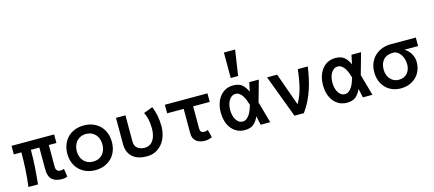

<svg xmlns="http://www.w3.org/2000/svg" viewBox="-58 -1393 4482 1981"><g transform="rotate(-15 2183.5 -403.0)"><path d="M374 -130.9Q374 -106.9 386 -92.5Q397.9 -78.1 422.9 -78.1Q437 -78.1 445.6 -80.1Q454.1 -82 460.9 -85.9L474.1 -1Q454.1 11.2 414.1 11.2Q345.2 11.2 309.1 -22.5Q272.9 -56.2 272.9 -130.9V-363.8H182.1Q182.1 -315.9 180.7 -271.5Q179.2 -227.1 176.5 -183.6Q173.8 -140.1 169.9 -95Q166 -49.8 161.1 0H59.1Q64.9 -48.8 69.1 -93Q73.2 -137.2 75.7 -180.7Q78.1 -224.1 79.6 -269Q81.1 -314 81.1 -363.8H0V-455.1H455.1V-363.8H374Z M1010.7 -227.1Q1010.7 -173.8 993.9 -130.4Q977.1 -86.9 945.6 -55.4Q914.1 -23.9 870.4 -6.3Q826.7 11.2 772.9 11.2Q719.7 11.2 675.8 -6.3Q631.8 -23.9 600.3 -55.4Q568.8 -86.9 551.8 -130.4Q534.7 -173.8 534.7 -227.1Q534.7 -278.8 551.8 -323Q568.8 -367.2 600.3 -399.2Q631.8 -431.2 675.8 -448.5Q719.7 -465.8 772.9 -465.8Q826.7 -465.8 870.4 -448.5Q914.1 -431.2 945.6 -399.2Q977.1 -367.2 993.9 -323Q1010.7 -278.8 1010.7 -227.1ZM909.7 -227.1Q909.7 -257.8 900.4 -285.4Q891.1 -313 873.5 -332.5Q856 -352.1 830.3 -363.5Q804.7 -375 772.9 -375Q740.7 -375 715.3 -363.5Q689.9 -352.1 672.4 -332.5Q654.8 -313 645.3 -285.4Q635.7 -257.8 635.7 -227.1Q635.7 -194.8 645.3 -168.5Q654.8 -142.1 672.4 -122.1Q689.9 -102.1 715.3 -91.1Q740.7 -80.1 772.9 -80.1Q804.7 -80.1 830.3 -91.1Q856 -102.1 873.5 -122.1Q891.1 -142.1 900.4 -168.5Q909.7 -194.8 909.7 -227.1Z M1319.8 11.2Q1273.9 11.2 1236.3 -0.5Q1198.7 -12.2 1171.9 -35.6Q1145 -59.1 1130.4 -93.5Q1115.7 -127.9 1115.7 -174.8V-455.1H1216.8V-174.8Q1216.8 -127 1247.3 -103.5Q1277.8 -80.1 1321.8 -80.1Q1356.9 -80.1 1380.9 -95.5Q1404.8 -110.8 1419.2 -136Q1433.6 -161.1 1439.7 -191.7Q1445.8 -222.2 1445.8 -251Q1445.8 -304.2 1437.3 -347.2Q1428.7 -390.1 1408.7 -428.2L1505.9 -464.8Q1525.9 -418 1536.4 -364Q1546.9 -310.1 1546.9 -250Q1546.9 -204.1 1533.9 -157.5Q1521 -110.8 1493.4 -73.5Q1465.8 -36.1 1422.9 -12.5Q1379.9 11.2 1319.8 11.2Z M1637.7 -455.1H2092.8V-363.8H1915.5V-132.8Q1915.5 -100.1 1928.2 -90.1Q1940.9 -80.1 1960.9 -80.1Q1971.7 -80.1 1982.2 -83Q1992.7 -85.9 1998.5 -89.8L2019.5 -6.8Q1981.9 11.2 1941.9 11.2Q1884.8 11.2 1849.6 -17.8Q1814.5 -46.9 1814.5 -101.1V-363.8H1637.7Z M2274.4 -227.1Q2274.4 -201.2 2280 -175Q2285.6 -148.9 2297.6 -127.9Q2309.6 -106.9 2327.6 -93.5Q2345.7 -80.1 2371.6 -80.1Q2393.6 -80.1 2411.6 -93.5Q2429.7 -106.9 2443.6 -127.9Q2457.5 -148.9 2467.5 -175Q2477.5 -201.2 2485.4 -227.1Q2477.5 -252.9 2467.5 -279.5Q2457.5 -306.2 2443.6 -327.1Q2429.7 -348.1 2411.6 -361.6Q2393.6 -375 2371.6 -375Q2345.7 -375 2327.6 -361.6Q2309.6 -348.1 2297.6 -327.1Q2285.6 -306.2 2280 -279.5Q2274.4 -252.9 2274.4 -227.1ZM2173.8 -227.1Q2173.8 -272.9 2185.8 -315.9Q2197.8 -358.9 2222.2 -392.3Q2246.6 -425.8 2283.2 -445.8Q2319.8 -465.8 2368.7 -465.8Q2427.7 -465.8 2461.7 -438.5Q2495.6 -411.1 2518.6 -357.9L2539.6 -455.1H2641.6L2577.6 -227.1L2641.6 0H2539.6L2518.6 -96.2Q2495.6 -43 2461.7 -15.9Q2427.7 11.2 2368.7 11.2Q2319.8 11.2 2283.2 -8.8Q2246.6 -28.8 2222.2 -62Q2197.8 -95.2 2185.8 -138.2Q2173.8 -181.2 2173.8 -227.1ZM2485.4 -817.9 2444.8 -545.9H2365.7V-817.9Z M2900.4 0 2729.5 -455.1H2837.4L2961.4 -106Q3003.4 -176.8 3024.9 -263.4Q3046.4 -350.1 3058.6 -455.1H3164.6Q3156.2 -397 3143.8 -337.9Q3131.3 -278.8 3112.3 -220.9Q3093.3 -163.1 3065.9 -107.4Q3038.6 -51.8 3000.5 0Z M3366.2 -227.1Q3366.2 -201.2 3371.8 -175Q3377.4 -148.9 3389.4 -127.9Q3401.4 -106.9 3419.4 -93.5Q3437.5 -80.1 3463.4 -80.1Q3485.4 -80.1 3503.4 -93.5Q3521.5 -106.9 3535.4 -127.9Q3549.3 -148.9 3559.3 -175Q3569.3 -201.2 3577.1 -227.1Q3569.3 -252.9 3559.3 -279.5Q3549.3 -306.2 3535.4 -327.1Q3521.5 -348.1 3503.4 -361.6Q3485.4 -375 3463.4 -375Q3437.5 -375 3419.4 -361.6Q3401.4 -348.1 3389.4 -327.1Q3377.4 -306.2 3371.8 -279.5Q3366.2 -252.9 3366.2 -227.1ZM3265.6 -227.1Q3265.6 -272.9 3277.6 -315.9Q3289.6 -358.9 3314 -392.3Q3338.4 -425.8 3375 -445.8Q3411.6 -465.8 3460.4 -465.8Q3519.5 -465.8 3553.5 -438.5Q3587.4 -411.1 3610.4 -357.9L3631.3 -455.1H3733.4L3669.4 -227.1L3733.4 0H3631.3L3610.4 -96.2Q3587.4 -43 3553.5 -15.9Q3519.5 11.2 3460.4 11.2Q3411.6 11.2 3375 -8.8Q3338.4 -28.8 3314 -62Q3289.6 -95.2 3277.6 -138.2Q3265.6 -181.2 3265.6 -227.1Z M4171.4 -363.8Q4190.4 -354 4206.8 -337.9Q4223.1 -321.8 4235.6 -302Q4248 -282.2 4255.1 -259Q4262.2 -235.8 4262.2 -210.9Q4262.2 -161.1 4245.8 -120.1Q4229.5 -79.1 4199.5 -50Q4169.4 -21 4127.9 -4.4Q4086.4 12.2 4037.1 12.2Q3987.3 12.2 3945.8 -4.4Q3904.3 -21 3874.3 -52Q3844.2 -83 3827.9 -125.5Q3811.5 -168 3811.5 -221.2Q3811.5 -272.9 3829.3 -316.4Q3847.2 -359.9 3879.2 -390.4Q3911.1 -420.9 3955.3 -438Q3999.5 -455.1 4051.3 -455.1H4318.4V-363.8ZM4047.4 -363.8Q3981.4 -363.8 3946.8 -325Q3912.1 -286.1 3912.1 -221.2Q3912.1 -190.9 3921.1 -165Q3930.2 -139.2 3946.8 -120.1Q3963.4 -101.1 3986.3 -90.1Q4009.3 -79.1 4037.1 -79.1Q4068.4 -79.1 4091.3 -89.6Q4114.3 -100.1 4129.9 -118.2Q4145.5 -136.2 4153.3 -160.2Q4161.1 -184.1 4161.1 -210.9Q4161.1 -262.2 4137.7 -305.2Q4114.3 -348.1 4069.3 -363.8Z"/></g></svg>

Font: Anonymous Pro
Style: Bold
Weight: 700
Monospace: yes
Designer: Mark Simonson
Version: Version 1.003